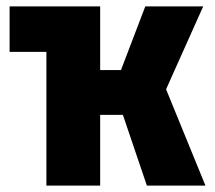

<svg xmlns="http://www.w3.org/2000/svg" viewBox="-20 -580 671 600"><path d="M10 -418V-560H293V-361H358L434 -560H615L499 -301L622 0H439L364 -221H293V0H125V-418Z"/></svg>

Font: Tektur SemiCondensed
Style: Bold
Weight: 700
Width: 4
Designer: Adam Jagosz
Foundry: Adam Jagosz
Version: Version 1.005;gftools[0.9.30]